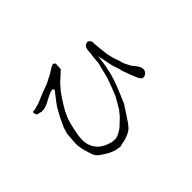

<svg xmlns="http://www.w3.org/2000/svg" viewBox="-126 -975 1252 1252"><g transform="rotate(-45 500.0 -348.5)"><path d="M442 -693Q444 -694 450 -694L455 -693Q462 -686 465 -683Q463 -675 463 -658Q462 -640 462 -635Q439 -614 417 -594Q390 -571 363 -537Q356 -530 322 -478Q300 -444 287 -419Q266 -377 259 -350Q245 -299 237 -248Q232 -209 235 -190Q239 -160 253 -135Q271 -105 297 -90Q304 -86 314 -80H315Q326 -74 339 -70Q358 -64 362 -63Q372 -62 386 -61Q409 -58 458 -91H459Q497 -128 514 -143Q519 -148 528 -160Q533 -165 543 -178Q549 -188 555 -198Q560 -205 565 -215Q570 -225 575 -233V-234H576L582 -246Q584 -248 586.5 -252.5Q589 -257 592.5 -265.5Q596 -274 599.5 -282.5Q603 -291 609.5 -308.5Q616 -326 622 -341Q639 -385 645 -415Q654 -456 655 -458L663 -486L669 -552Q673 -567 672 -572Q673 -628 697 -635L707 -638Q714 -640 721 -633Q730 -624 732 -619Q736 -609 734 -600Q733 -596 735 -585L737 -558Q740 -539 741 -523Q744 -489 750 -469Q754 -444 770 -405Q776 -380 777 -377Q790 -349 804 -324Q816 -310 823 -301Q834 -286 837 -279Q842 -270 843 -259Q844 -249 841 -242Q839 -234 831 -227Q826 -221 817 -218V-217Q815 -216 806 -216H798Q791 -221 787 -226Q780 -235 774 -248Q772 -252 762 -278Q758 -285 749 -312Q738 -340 736 -347Q735 -365 725 -388Q717 -407 713 -428L694 -523L688 -477Q685 -454 683 -445Q670 -383 669 -380Q654 -329 643 -302Q619 -241 594 -184Q591 -180 543 -106Q534 -92 524 -78Q515 -65 504 -53Q499 -47 489 -40L482 -36L479 -35Q475 -32 472 -30L471 -29Q470 -29 449 -20Q443 -18 430 -14Q423 -12 417 -11Q409 -9 407 -9L405 -10L404 -9Q385 -2 378 -3L345 -8Q336 -9 311 -20Q287 -31 270 -43Q251 -55 244 -60Q224 -75 216 -95Q207 -119 198 -150Q190 -178 188 -200Q186 -234 188 -241V-242L193 -308Q194 -314 207 -354Q211 -364 229 -401Q242 -429 255 -450Q269 -477 276 -486Q293 -510 311 -532Q336 -564 337 -566V-567Q338 -578 328 -580Q313 -581 264 -555Q241 -542 233 -539Q213 -531 200 -528L178 -527L158 -532Q143 -535 141 -539Q135 -552 135 -561Q136 -565 136 -567Q152 -567 155 -568Q184 -576 187 -577H188Q204 -581 227 -592Q247 -601 268 -609Q289 -617 303 -622Q330 -632 332 -633L361 -648L391 -663Q398 -667 415 -679Q431 -689 432 -689Q438 -692 442 -693Z"/></g></svg>

Font: ToneOZ-Pinyin-Tsuipita-TC
Style: Regular
Weight: 400
Designer: ÂÆ£ÂøóÂáåJeffrey Xuan(jeffreyx@gmail.com, ToneOZ.com) ÈòøÂù§(cjkFonts)
Foundry: ToneOZ
Version: Version 0.24071